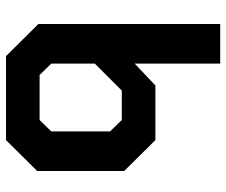

<svg xmlns="http://www.w3.org/2000/svg" viewBox="-77 -677 754 640"><g transform="rotate(90 300.0 -357.0)"><path d="M60 -108V-714H192V-429L265 -498H447L550 -394V-104L447 0H167ZM380 -112 418 -151V-347L380 -386H282L192 -296V-151L230 -112Z"/></g></svg>

Font: Chakra Petch
Style: Bold
Weight: 700
Designer: Katatrad Aksorn Co.,Ltd.
Foundry: Cadson Demak Co.,Ltd.
Version: Version 1.000; ttfautohint (v1.6)